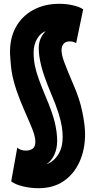

<svg xmlns="http://www.w3.org/2000/svg" viewBox="-20 -770 501 1011"><path d="M183 221Q140 221 99.5 211Q59 201 39 185L71 7Q80 16 92.5 19.5Q105 23 116 23Q139 23 152.5 12.5Q166 2 166 -23Q166 -43 159 -65.5Q152 -88 138 -120Q124 -152 103 -201Q72 -274 57.5 -324Q43 -374 39 -411.5Q35 -449 33 -483Q30 -565 62 -624.5Q94 -684 154 -717Q214 -750 292 -750Q330 -750 364.5 -742Q399 -734 418 -721L381 -543Q366 -552 347 -552Q326 -552 315 -539.5Q304 -527 304 -505Q304 -481 319.5 -439.5Q335 -398 368 -321Q399 -251 413.5 -180.5Q428 -110 428 -64Q428 17 399 81.5Q370 146 315.5 183.5Q261 221 183 221ZM281 -29Q281 13 266 45Q251 77 225 95Q264 80 287 43Q310 6 310 -50Q310 -74 305.5 -103.5Q301 -133 287.5 -176Q274 -219 247 -282Q210 -371 197 -423.5Q184 -476 184 -516Q184 -546 194.5 -568.5Q205 -591 221 -606Q194 -597 175.5 -566Q157 -535 157 -493Q157 -458 163.5 -425.5Q170 -393 184 -354Q198 -315 221 -260Q256 -178 268.5 -125.5Q281 -73 281 -29Z"/></svg>

Font: Georama ExtraCondensed Black
Style: Regular
Weight: 900
Width: 2
Designer: Jean-Baptiste Levee
Foundry: Production Type
Version: Version 1.000